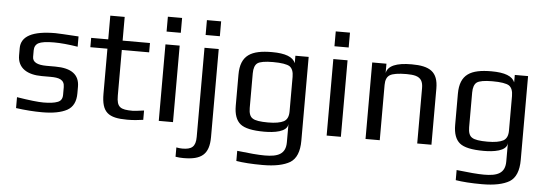

<svg xmlns="http://www.w3.org/2000/svg" viewBox="-54 -824 3442 1210"><g transform="rotate(5 1667.5 -219.5)"><path d="M204 -217H259C312 -217 348 -208 348 -160V-111C348 -87 338 -71 318 -64C298 -56 268 -52 228 -52C196 -52 140 -58 60 -71V-2C119 6 174 10 226 10C294 10 346 0 383 -20C419 -40 437 -76 437 -128V-170C437 -246 386 -284 284 -284H228C169 -284 139 -300 139 -333V-374C139 -396 148 -412 165 -421C182 -430 214 -435 262 -435C305 -435 356 -430 413 -421V-486C331 -491 282 -494 266 -494C122 -494 50 -456 50 -380V-335C50 -252 115 -217 204 -217Z M692 -136V-425H865V-484H692V-634H601V-484H493V-425H601V-141C601 -22 644 10 764 10C799 10 833 7 865 2V-57C828 -52 804 -49 793 -49C716 -49 692 -62 692 -136Z M1053 -565V-659H963V-565ZM1053 0V-484H963V0Z M1300 -565V-659H1210V-565ZM1126 161C1117 161 1104 160 1088 157V216C1105 219 1122 220 1139 220C1250 220 1300 184 1300 73V-484H1210V80C1210 142 1185 161 1126 161Z M1438 -334V-137C1438 -83 1452 -45 1479 -23C1506 -1 1556 10 1631 10C1691 10 1776 0 1779 -52V64C1779 140 1729 159 1647 159C1607 159 1549 154 1472 145V209C1515 216 1570 220 1639 220C1716 220 1773 208 1812 185C1850 161 1869 115 1869 46V-484H1785V-437C1770 -475 1721 -494 1637 -494C1506 -494 1438 -458 1438 -334ZM1779 -131C1779 -99 1769 -78 1749 -67C1728 -56 1695 -50 1650 -50C1601 -50 1568 -55 1552 -66C1535 -76 1527 -98 1527 -131V-350C1527 -382 1535 -404 1550 -415C1565 -426 1598 -432 1648 -432C1701 -432 1737 -426 1754 -415C1771 -403 1779 -381 1779 -350Z M2115 -565V-659H2025V-565ZM2115 0V-484H2025V0Z M2520 -494C2423 -494 2370 -471 2361 -425V-484H2271V0H2361V-350C2361 -381 2370 -402 2388 -413C2406 -424 2441 -430 2494 -430C2517 -430 2536 -428 2551 -424C2585 -414 2598 -391 2598 -350V0H2688V-355C2688 -461 2635 -494 2520 -494Z M2826 -334V-137C2826 -83 2840 -45 2867 -23C2894 -1 2944 10 3019 10C3079 10 3164 0 3167 -52V64C3167 140 3117 159 3035 159C2995 159 2937 154 2860 145V209C2903 216 2958 220 3027 220C3104 220 3161 208 3200 185C3238 161 3257 115 3257 46V-484H3173V-437C3158 -475 3109 -494 3025 -494C2894 -494 2826 -458 2826 -334ZM3167 -131C3167 -99 3157 -78 3137 -67C3116 -56 3083 -50 3038 -50C2989 -50 2956 -55 2940 -66C2923 -76 2915 -98 2915 -131V-350C2915 -382 2923 -404 2938 -415C2953 -426 2986 -432 3036 -432C3089 -432 3125 -426 3142 -415C3159 -403 3167 -381 3167 -350Z"/></g></svg>

Font: Gamestation Text
Style: Bold
Weight: 400
Designer: Jonas Hecksher
Foundry: Jonas Hecksher, Playtypeª, e-types AS
Version: Version 1.003